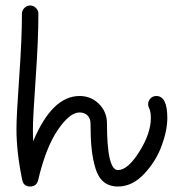

<svg xmlns="http://www.w3.org/2000/svg" viewBox="-20 -680 670 700"><path d="M550 -330Q590 -330 590 -250Q590 -204 569 -147.5Q548 -91 505 -45.5Q462 0 410 0Q379 0 358.5 -16.5Q338 -33 328 -66.5Q318 -100 314 -138Q310 -176 310 -230Q310 -248 299 -259Q288 -270 270 -270Q234 -270 190.5 -206Q147 -142 119 -23Q113 0 90 0Q66 0 61 -24Q40 -125 40 -210Q40 -257 50 -398Q60 -539 60 -630Q60 -642 69 -651Q78 -660 90 -660Q102 -660 111 -651Q120 -642 120 -630Q120 -535 110 -393.5Q100 -252 100 -210Q100 -180 101 -165Q170 -330 270 -330Q312 -330 341 -301Q370 -272 370 -230Q370 -60 410 -60Q446 -60 488 -127Q530 -194 530 -250Q530 -274 523 -287Q520 -293 520 -300Q520 -312 528.5 -321Q537 -330 550 -330Z"/></svg>

Font: Pecita
Style: Book
Weight: 400
Width: 7
Version: Version 4.3